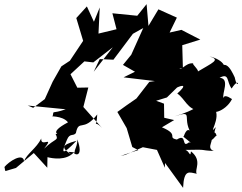

<svg xmlns="http://www.w3.org/2000/svg" viewBox="-48 -786 1167 926"><path d="M779 -444 834 -459 831 -568 918 -595 827 -642 770 -629 805 -701 716 -741 668 -661 659 -766 614 -710 494 -722 514 -645 427 -624 433 -750 405 -681 371 -755 320 -699 353 -589 289 -493 248 -466 206 -392 168 -308 112 -266 86 -277 269 -259C195 -233 214 -258 206 -226C183 -223 253 -231 280 -196C178 -142 250 -138 220 -140C237 -105 220 -123 165 -69C217 -137 147 -71 151 -118C128 -71 82 -45 68 -9C63 -51 -5 -8 -28 21C41 39 -42 -15 -22 39L29 24L115 -48L180 23L181 -28C207 -21 271 -11 307 -50C314 -37 356 -27 325 -114C327 -71 295 -48 325 -50C273 -53 276 -60 297 -39C253 -71 239 -85 321 -107C250 -34 245 -43 275 -112C289 -146 304 -127 318 -144C332 -214 353 -146 421 -234C417 -149 398 -218 444 -169L354 -270L378 -364L325 -363L292 -428L359 -490L402 -485L496 -558L404 -440L433 -501L499 -498L593 -623L643 -651L585 -522L545 -473L603 -440L548 -413L699 -395L672 -391L610 -311C579 -290 548 -268 518 -246L563 -168L590 -77L619 -62C590 -53 562 -44 534 -34L556 -39L641 -76L709 -63L747 23L748 0L835 120C839 28 865 45 901 52C888 33 930 -11 873 -56C869 -23 867 -57 846 -63C964 -66 907 -61 983 -58C939 -74 998 -117 959 -129C967 -79 996 -147 997 -127C992 -166 966 -141 951 -114C1026 -146 967 -97 993 -173C950 -125 1022 -219 986 -263C959 -231 1037 -243 1071 -308C1077 -303 1034 -338 1030 -313C1021 -334 1063 -407 1011 -411C1059 -436 1044 -393 1069 -359C1114 -428 1100 -337 1084 -413C1064 -456 1032 -519 990 -422C1073 -450 1027 -499 963 -514C1017 -497 979 -485 901 -438C924 -441 870 -481 886 -480C845 -488 821 -430 811 -465L772 -481L689 -469L758 -444L766 -434ZM757 -316 806 -364C829 -375 859 -381 807 -335C846 -308 854 -259 915 -251C885 -280 914 -260 794 -225C897 -258 818 -214 885 -127C865 -175 850 -163 838 -128C821 -135 893 -86 864 -100C824 -67 857 -146 805 -113C756 -123 819 -136 733 -172L792 -207L744 -218L743 -286L705 -300Z"/></svg>

Font: Hussar Lance
Style: ExBdObl
Weight: 700
Foundry: Cannot Into Space Fonts, PlusOne Fonts
Version: Version 2.270